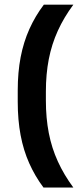

<svg xmlns="http://www.w3.org/2000/svg" viewBox="-20 -696 354 839"><path d="M180.5 -296.5V-256Q180.5 -180.5 193.2 -114.8Q206 -49 232.8 9.5Q259.5 68 300.5 123.5H170Q133 74 107.8 17.5Q82.5 -39 70 -105.5Q57.5 -172 57.5 -251.5V-300.5Q57.5 -380 70.2 -446.2Q83 -512.5 108.5 -569.2Q134 -626 171.5 -675.5H300.5Q259.5 -620.5 232.8 -561.8Q206 -503 193.2 -437.5Q180.5 -372 180.5 -296.5Z"/></svg>

Font: Anek Kannada Medium SemiBold
Style: Regular
Weight: 600
Version: Version 1.003